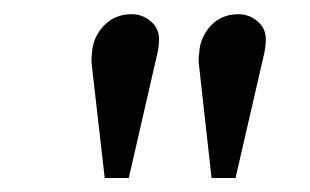

<svg xmlns="http://www.w3.org/2000/svg" viewBox="-20 -800 441 273"><path d="M163.1 -546.9H128.9L110.8 -705.1Q109.4 -715.3 110.8 -724.1Q111.8 -746.6 127.4 -763.2Q143.1 -779.8 167 -779.8Q182.6 -779.8 194.6 -769.5Q206.5 -759.3 206.1 -743.2Q206.1 -731.9 202.1 -716.8ZM314.9 -546.9H280.8L263.2 -705.1Q261.7 -715.3 263.2 -724.1Q264.2 -746.6 279.5 -763.2Q294.9 -779.8 318.8 -779.8Q334.5 -779.8 346.4 -769.5Q358.4 -759.3 357.9 -743.2Q357.9 -731.9 354 -716.8Z"/></svg>

Font: Literata Book
Style: Italic
Weight: 400
Italic angle: -3°
Designer: Latin by Veronika Burian and Jose Scaglione. Greek by Irene Vlachou. Cyrillic by Vera Evstafieva
Foundry: TypeTogether
Version: Version 1.003;PS 001.003;hotconv 1.0.88;makeotf.lib2.5.64775